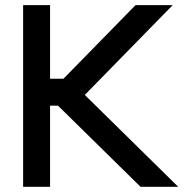

<svg xmlns="http://www.w3.org/2000/svg" viewBox="-20 -714 721 734"><path d="M68.4 -694.3H171.4V-413.1H222.7L498 -694.3H640.1L304.2 -351.1L661.1 0H517.1L201.7 -310.1H171.4V0H68.4Z"/></svg>

Font: Anta
Style: Regular
Weight: 400
Designer: Sergej Lebedev
Foundry: Sergej Lebedev
Version: Version 1.000; ttfautohint (v1.8.4.7-5d5b)